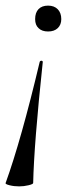

<svg xmlns="http://www.w3.org/2000/svg" viewBox="-32 -384 271 683"><path d="M116 -168Q121 -167 120 -162Q89 129 86 267Q86 271 69.5 275Q53 279 36 279Q18 279 2 275Q-14 271 -12 267Q43 115 109 -163Q110 -168 116 -168ZM105 -284Q93 -295 93 -316Q93 -339 105 -351.5Q117 -364 139 -364Q161 -364 173.5 -351Q186 -338 186 -316Q186 -296 173.5 -284Q161 -272 139 -272Q117 -272 105 -284Z"/></svg>

Font: CormorantInfant-MediumItalic
Style: Italic
Weight: 500
Italic angle: -10°
Designer: Christian Thalmann (Catharsis Fonts)
Foundry: Catharsis Fonts
Version: Version 3.303